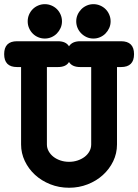

<svg xmlns="http://www.w3.org/2000/svg" viewBox="-26 -842 654 908"><path d="M247.6 -647Q286.1 -647 300.3 -623Q315.4 -647 353.5 -647H546.4Q607.9 -647 607.9 -585.9Q607.9 -524.9 546.4 -524.9H527.3V-158.7Q527.3 -116.7 509.3 -79.3Q491.2 -42 460.4 -14.2Q429.7 13.7 388.4 29.8Q347.2 45.9 300.8 45.9Q252.9 45.9 211.4 29.3Q169.9 12.7 139.4 -15.4Q108.9 -43.5 91.3 -80.6Q73.7 -117.7 73.7 -158.7V-524.9H54.7Q-6.3 -524.9 -6.3 -585.9Q-6.3 -647 54.7 -647ZM195.8 -524.9V-158.7Q195.8 -141.6 204.3 -126.5Q212.9 -111.3 227.1 -100.3Q241.2 -89.4 260.3 -83Q279.3 -76.7 300.8 -76.7Q321.8 -76.7 340.8 -83Q359.9 -89.4 374.3 -100.3Q388.7 -111.3 397 -126.5Q405.3 -141.6 405.3 -158.7V-524.9H353.5Q314.9 -524.9 300.3 -548.8Q286.6 -524.9 247.6 -524.9ZM416 -822.3Q432.6 -822.3 447.5 -815.9Q462.4 -809.6 473.4 -798.6Q484.4 -787.6 490.7 -772.7Q497.1 -757.8 497.1 -741.2Q497.1 -724.1 490.5 -709.5Q483.9 -694.8 472.9 -683.6Q461.9 -672.4 447 -666Q432.1 -659.7 416 -659.7Q398.4 -659.7 383.5 -666.5Q368.7 -673.3 357.7 -684.6Q346.7 -695.8 340.6 -710.4Q334.5 -725.1 334.5 -741.2Q334.5 -757.3 340.8 -772Q347.2 -786.6 358.2 -797.9Q369.1 -809.1 384 -815.7Q398.9 -822.3 416 -822.3ZM186 -822.3Q202.6 -822.3 217.5 -815.9Q232.4 -809.6 243.4 -798.6Q254.4 -787.6 260.7 -772.7Q267.1 -757.8 267.1 -741.2Q267.1 -724.1 260.5 -709.5Q253.9 -694.8 242.9 -683.6Q231.9 -672.4 217 -666Q202.1 -659.7 186 -659.7Q169.9 -659.7 155 -665.8Q140.1 -671.9 129.2 -682.9Q118.2 -693.8 111.6 -708.7Q105 -723.6 105 -741.2Q105 -757.8 111.3 -772.7Q117.7 -787.6 128.7 -798.6Q139.6 -809.6 154.5 -815.9Q169.4 -822.3 186 -822.3Z"/></svg>

Font: Erica Type
Style: Bold
Weight: 700
Designer: Peter Wiegel
Foundry: Peter Wiegel
Version: Version 1.000 2010 initial release